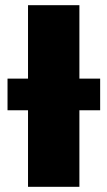

<svg xmlns="http://www.w3.org/2000/svg" viewBox="-20 -720 414 740"><path d="M88 0V-700H286V0ZM9 -295V-417H366V-295Z"/></svg>

Font: Montserrat Thin ExtraBold
Style: Regular
Weight: 800
Version: Version 9.000